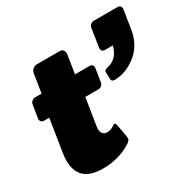

<svg xmlns="http://www.w3.org/2000/svg" viewBox="-158 -860 1039 1037"><g transform="rotate(-30 361.5 -341.5)"><path d="M470.8 -429.2Q472.5 -440 487.5 -443.3Q557.5 -456.7 575.8 -533.3H525.8Q516.7 -533.3 510.8 -539.2Q505 -545 505 -554.2V-558.3L523.3 -675Q525 -685 533.8 -692.5Q542.5 -700 552.5 -700H702.5Q711.7 -700 717.5 -694.2Q723.3 -688.3 723.3 -679.2V-675L705 -558.3Q690.8 -468.3 626.7 -417.5Q562.5 -366.7 490.8 -366.7Q473.3 -366.7 472.5 -383.3L470.8 -424.2ZM28.3 -387.5V-391.7L41.7 -475Q43.3 -485 52.1 -492.5Q60.8 -500 70.8 -500H112.5L130.8 -616.7Q132.5 -630 144.2 -640Q155.8 -650 170 -650H311.7Q324.2 -650 331.7 -642.1Q339.2 -634.2 339.2 -621.7V-616.7L320.8 -500H412.5Q421.7 -500 427.5 -494.2Q433.3 -488.3 433.3 -479.2V-475L420 -391.7Q418.3 -381.7 410 -374.2Q401.7 -366.7 391.7 -366.7H308.3L281.7 -200Q280 -188.3 280 -183.3Q280 -162.5 290 -152.1Q300 -141.7 314.2 -141.7Q332.5 -141.7 349.2 -150Q352.5 -151.7 357.1 -155Q361.7 -158.3 365.4 -160.4Q369.2 -162.5 371.7 -162.5Q377.5 -162.5 380.8 -149.2L395 -72.5Q395.8 -67.5 395.8 -59.2V-54.2Q393.3 -43.3 375.8 -32.5Q299.2 16.7 197.5 16.7Q47.5 16.7 47.5 -120Q47.5 -139.2 51.7 -166.7L83.3 -366.7H50Q40.8 -366.7 34.6 -372.9Q28.3 -379.2 28.3 -387.5Z"/></g></svg>

Font: BoonTook Mon
Style: Italic
Weight: 400
Italic angle: -9°
Designer: Sungsit Sawaiwan
Foundry: FontUni
Version: Version 3.0